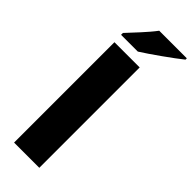

<svg xmlns="http://www.w3.org/2000/svg" viewBox="-314 -1001 1028 1028"><g transform="rotate(45 200.5 -486.5)"><path d="M401 -963V-973H192C159 -928 97 -864 63 -827V-813H190C244 -847 354 -925 401 -963ZM257 0V-760H66V0Z"/></g></svg>

Font: Noto Sans Lao Looped Black
Style: Regular
Weight: 900
Designer: Mark Frömberg, Ben Mitchell
Foundry: The Fontpad Ltd
Version: Version 1.002